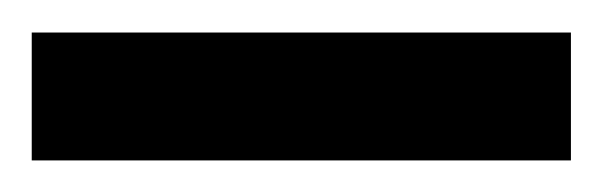

<svg xmlns="http://www.w3.org/2000/svg" viewBox="-20 -687 380 121"><path d="M0 -585.9V-666.5H339.8V-585.9Z"/></svg>

Font: Charis SIL Phon
Style: Bold
Weight: 700
Foundry: SIL International
Version: Version 5.000